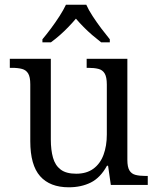

<svg xmlns="http://www.w3.org/2000/svg" viewBox="-20 -786 671 816"><path d="M272.3 10Q192.3 10 150.5 -37.2Q108.7 -84.3 108.7 -186V-427.7Q108.7 -458.7 99.8 -473.5Q91 -488.3 73.7 -493Q56.3 -497.7 30.7 -497.7H21.7V-536H196V-193Q196 -148.7 205.2 -116Q214.3 -83.3 237.7 -65.5Q261 -47.7 303.7 -47.7Q348 -47.7 377 -69Q406 -90.3 420 -128.2Q434 -166 434 -214.3V-426.7Q434 -458.7 424.8 -473.8Q415.7 -489 398 -493.3Q380.3 -497.7 355.3 -497.7H348.3V-536H521.3V-106.3Q521.3 -76 530.2 -61.5Q539 -47 556 -42.7Q573 -38.3 596.7 -38.3H608V0H451L439.3 -81.7H434.7Q406.7 -30.7 366 -10.3Q325.3 10 272.3 10ZM160.3 -619Q176.3 -638 195.8 -664Q215.3 -690 232.7 -717Q250 -744 260.3 -766H346.7Q356.3 -744 374 -717Q391.7 -690 411.3 -664Q431 -638 446.7 -619V-606H410Q391 -620.7 372 -637Q353 -653.3 335.3 -671.2Q317.7 -689 302.7 -706.7Q287.7 -689 270.5 -671.2Q253.3 -653.3 234.8 -637Q216.3 -620.7 196.3 -606H160.3Z"/></svg>

Font: Noto Serif Hentaigana ExtraLight
Style: Regular
Weight: 200
Designer: Kazuhiro Yamada
Foundry: nipponia
Version: Version 1.000